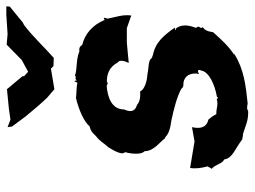

<svg xmlns="http://www.w3.org/2000/svg" viewBox="-119 -677 805 607"><g transform="rotate(-90 283.5 -373.5)"><path d="M416 -35C418 -33 411 -35 419 -39C442 -55 456 -70 485 -102C487 -107 486 -125 501 -135C496 -145 499 -141 497 -138C502 -149 506 -145 499 -157C510 -185 509 -205 496 -221C493 -216 489 -225 500 -223C475 -258 454 -285 411 -293C415 -294 404 -294 403 -297C395 -308 373 -305 352 -310C329 -311 303 -320 298 -333C281 -332 267 -333 255 -343C242 -347 228 -355 241 -384C241 -421 276 -436 318 -439C318 -439 320 -432 316 -439C326 -434 328 -432 325 -438C353 -439 375 -431 390 -403C399 -398 394 -381 388 -369L452 -375H498L538 -361C542 -388 532 -413 528 -436C528 -436 532 -445 530 -448C523 -445 524 -445 524 -445C508 -484 479 -508 445 -516C439 -526 432 -526 425 -525C394 -537 369 -531 349 -539C339 -532 341 -543 333 -533C330 -545 332 -543 325 -531C315 -535 282 -534 278 -536C235 -526 200 -508 188 -493C171 -488 170 -486 156 -472C139 -459 139 -453 122 -434C119 -429 93 -391 106 -381C98 -351 100 -326 109 -319C109 -290 137 -272 151 -253C154 -259 157 -255 151 -256C162 -243 178 -238 207 -234C240 -227 280 -217 306 -203C311 -196 316 -196 326 -196C349 -192 357 -173 354 -149C353 -158 353 -148 353 -147C361 -152 370 -152 364 -140C360 -115 320 -97 280 -90C284 -84 272 -89 266 -96L272 -90C252 -86 243 -93 226 -92C221 -103 215 -110 209 -117C184 -123 179 -142 185 -169L140 -161L56 -175C53 -157 56 -138 61 -120C54 -106 54 -108 53 -107C68 -95 68 -74 83 -67C86 -41 120 -31 145 -11C146 -10 162 -7 162 -8C183 -3 207 12 242 8C243 5 237 8 238 5C252 5 254 6 260 7C318 1 368 -5 416 -35ZM360 -687 346 -700V-705L305 -754L244 -748L209 -743L185 -752L187 -738L219 -695C238 -672 257 -649 278 -627L305 -604L370 -615L378 -607L404 -606C439 -637 471 -672 508 -700L516 -704L566 -745L567 -756H540L479 -752L446 -755L397 -707Z"/></g></svg>

Font: Asimov Print
Style: DIt
Weight: 250
Width: 0
Designer: Google
Version: Version 2.000980: 2014